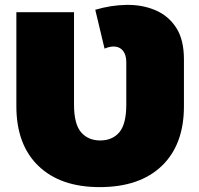

<svg xmlns="http://www.w3.org/2000/svg" viewBox="-20 -750 813 786"><path d="M388 16Q227 16 137 -71Q47 -158 47 -315V-700H283V-322Q283 -242 312 -208.5Q341 -175 390 -175Q440 -175 468.5 -208.5Q497 -242 497 -322V-494Q497 -517 490 -531.5Q483 -546 471 -553Q459 -560 443 -559.5Q427 -559 408 -551L370 -710Q434 -729 498 -730Q562 -731 615.5 -708.5Q669 -686 701 -637Q733 -588 733 -507V-315Q733 -158 642.5 -71Q552 16 388 16Z"/></svg>

Font: Montserrat Thin Black
Style: Regular
Weight: 900
Version: Version 9.000